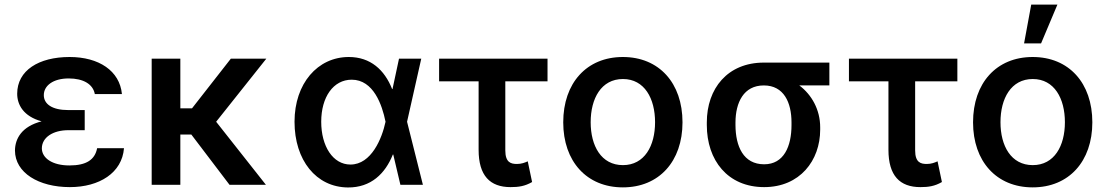

<svg xmlns="http://www.w3.org/2000/svg" viewBox="-20 -799 4787 830"><path d="M44.7 -148.1C45.1 -52.2 147 9.9 282 9.9C409.4 9.9 507.8 -51.8 516 -158.4H399.9C390.3 -108.7 353.7 -83.8 280.2 -83.8C206.3 -83.8 161.2 -115.4 160.9 -157.7C161.2 -205.6 209.9 -236.2 274.9 -236.2H346.2V-323.2H274.9C206 -323.2 169.4 -348.7 169.4 -387.8C169.4 -428.6 209.5 -459.9 277 -459.9C340.6 -459.9 382.1 -435 389.9 -392.4H507.1C497.5 -492.9 407.3 -552.6 280.9 -552.6C147.7 -552.6 54.3 -494.7 54.3 -393.8C54.3 -346.6 81 -296.2 159.8 -274.5C74.2 -252.5 45.1 -199.9 44.7 -148.1Z M759.6 -545.5H635.7V0H759.6V-217.3H807.2L972.3 0H1129.6L914.4 -272.7L1131.4 -545.5H978L810 -330.6H759.6Z M1484 11.4C1583.5 12.1 1645.2 -48.3 1678.3 -131H1680L1710.9 0H1808.2L1739.7 -272.7L1801.1 -545.5H1704.9L1676.8 -414.1H1675.1C1642.4 -496.8 1581.7 -552.6 1487.9 -552.6C1353 -552.6 1253.2 -437.9 1253.2 -272.7C1253.2 -106.5 1346.6 10.3 1484 11.4ZM1368.6 -272.7C1368.6 -379.3 1420.8 -454.5 1500.4 -454.5C1594.8 -454.5 1632.1 -344.5 1646.3 -274.1L1646.7 -272.7L1646.3 -271.3C1631.4 -201.3 1585.6 -87.7 1495 -87.7C1419.4 -87.7 1368.6 -166.5 1368.6 -272.7Z M2346.9 -545.5H1878.2V-447.4H2049V-151.3C2049 -39.4 2098.4 9.9 2187.1 9.9C2221.9 9.9 2248.9 6 2280.2 -12.1L2261.4 -101.6C2248.6 -95.9 2234.4 -90.2 2214.8 -90.2C2189.3 -90.2 2164.4 -95.9 2164.4 -148.8V-447.4H2346.9Z M2672.6 11C2829.2 11 2930.4 -101.6 2930.4 -270.2C2930.4 -440 2829.2 -552.6 2672.6 -552.6C2516 -552.6 2414.8 -440 2414.8 -270.2C2414.8 -101.6 2516 11 2672.6 11ZM2533.4 -270.6C2533.4 -372.9 2578.8 -457.4 2672.9 -457.4C2766.3 -457.4 2811.8 -372.9 2811.8 -270.6C2811.8 -168.7 2766.3 -85.2 2672.9 -85.2C2578.8 -85.2 2533.4 -168.7 2533.4 -270.6Z M3035.5 -269.9V-258.5C3035.5 -106.2 3125.7 9.9 3283.4 9.9C3437.5 9.9 3525.6 -104.8 3525.6 -238.6V-248.6C3525.6 -324.6 3489 -389.6 3435.4 -429.7H3565.3V-528.4H3282C3125.4 -528.4 3035.5 -416.5 3035.5 -269.9ZM3159.4 -258.5V-269.9C3159.8 -355.8 3194.6 -429.7 3282 -429.7C3368.6 -429.7 3401.6 -355.8 3401.6 -269.9V-258.5C3401.6 -166.2 3368.6 -88.8 3283.4 -88.8C3193.5 -88.8 3159.8 -166.2 3159.4 -258.5Z M4118.6 -545.5H3649.9V-447.4H3820.7V-151.3C3820.7 -39.4 3870 9.9 3958.8 9.9C3993.6 9.9 4020.6 6 4051.8 -12.1L4033 -101.6C4020.2 -95.9 4006 -90.2 3986.5 -90.2C3960.9 -90.2 3936.1 -95.9 3936.1 -148.8V-447.4H4118.6Z M4444.2 11C4600.9 11 4702.1 -101.6 4702.1 -270.2C4702.1 -440 4600.9 -552.6 4444.2 -552.6C4287.6 -552.6 4186.4 -440 4186.4 -270.2C4186.4 -101.6 4287.6 11 4444.2 11ZM4305 -270.6C4305 -372.9 4350.5 -457.4 4444.6 -457.4C4538 -457.4 4583.5 -372.9 4583.5 -270.6C4583.5 -168.7 4538 -85.2 4444.6 -85.2C4350.5 -85.2 4305 -168.7 4305 -270.6ZM4407 -611.5H4480.5L4551.1 -779.1H4437.9Z"/></svg>

Font: Magic Ui Pro Semi Bold
Style: Regular
Weight: 600
Designer: Stefan Endress, Andreas Faust
Version: Version 1.000;FEAKit 1.0